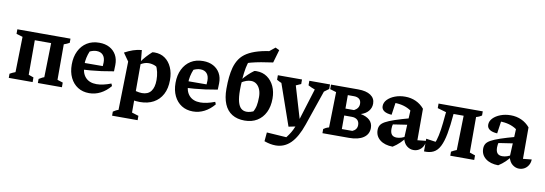

<svg xmlns="http://www.w3.org/2000/svg" viewBox="-66 -1234 5429 1911"><g transform="rotate(10 2648.5 -278.5)"><path d="M30 0V-42Q43 -49 56 -55.5Q69 -62 86 -68L94 -426L30 -445V-491H567V-449Q554 -442 540.5 -435.5Q527 -429 511 -424V-65L567 -47V0H324V-41Q336 -47 348.5 -55Q361 -63 377 -68L385 -414H220V-65L271 -47V0Z M843 11Q777 11 728 -20Q679 -51 651.5 -107.5Q624 -164 624 -240Q624 -318 653 -377Q682 -436 734 -468.5Q786 -501 858 -501Q918 -501 961.5 -477.5Q1005 -454 1029 -411.5Q1053 -369 1052 -310L1050 -246Q984 -234 928.5 -226.5Q873 -219 819 -214.5Q765 -210 704 -207L705 -277L931 -278L933 -317Q933 -364 910 -389.5Q887 -415 845 -415Q828 -415 811 -410.5Q794 -406 777 -398Q763 -365 755.5 -330Q748 -295 748 -261Q748 -177 787.5 -133.5Q827 -90 900 -90Q963 -90 1046 -122L1056 -98Q1012 -45 957.5 -17Q903 11 843 11Z M1356 10Q1319 10 1276.5 2.5Q1234 -5 1187 -20L1208 -119Q1259 -100 1296.5 -90.5Q1334 -81 1361 -81Q1422 -81 1452 -120.5Q1482 -160 1482 -234Q1482 -275 1473.5 -314Q1465 -353 1446 -387L1501 -337Q1441 -386 1377 -386Q1333 -386 1289 -356L1288 -381Q1312 -416 1338 -444.5Q1364 -473 1393 -499Q1400 -500 1405.5 -500.5Q1411 -501 1416 -501Q1477 -501 1521 -470Q1565 -439 1589.5 -384Q1614 -329 1614 -257Q1614 -172 1582.5 -112.5Q1551 -53 1493.5 -21.5Q1436 10 1356 10ZM1108 192V151Q1119 144 1131.5 136.5Q1144 129 1161 124L1172 -366L1115 -447Q1157 -470 1199 -484.5Q1241 -499 1286 -503L1298 -379V127L1366 148V192Z M1892 11Q1826 11 1777 -20Q1728 -51 1700.5 -107.5Q1673 -164 1673 -240Q1673 -318 1702 -377Q1731 -436 1783 -468.5Q1835 -501 1907 -501Q1967 -501 2010.5 -477.5Q2054 -454 2078 -411.5Q2102 -369 2101 -310L2099 -246Q2033 -234 1977.5 -226.5Q1922 -219 1868 -214.5Q1814 -210 1753 -207L1754 -277L1980 -278L1982 -317Q1982 -364 1959 -389.5Q1936 -415 1894 -415Q1877 -415 1860 -410.5Q1843 -406 1826 -398Q1812 -365 1804.5 -330Q1797 -295 1797 -261Q1797 -177 1836.5 -133.5Q1876 -90 1949 -90Q2012 -90 2095 -122L2105 -98Q2061 -45 2006.5 -17Q1952 11 1892 11Z M2414 11Q2339 11 2287 -21Q2235 -53 2208.5 -116Q2182 -179 2182 -270Q2182 -336 2187.5 -387.5Q2193 -439 2205 -485Q2220 -538 2247 -577Q2274 -616 2318.5 -643.5Q2363 -671 2429 -690Q2495 -709 2588 -719L2595 -608Q2529 -599 2476 -589.5Q2423 -580 2379 -568.5Q2335 -557 2297 -542L2358 -579Q2345 -556 2335.5 -507.5Q2326 -459 2320 -386L2321 -371Q2319 -351 2318 -330.5Q2317 -310 2317 -280Q2317 -206 2329 -162Q2341 -118 2363.5 -98.5Q2386 -79 2419 -79Q2437 -79 2457 -84.5Q2477 -90 2500 -101L2482 -88Q2501 -120 2508.5 -155.5Q2516 -191 2516 -244Q2516 -287 2503 -319.5Q2490 -352 2466.5 -370.5Q2443 -389 2411 -389Q2387 -389 2363 -380.5Q2339 -372 2310 -354L2308 -379Q2335 -413 2364 -441Q2393 -469 2425 -492Q2431 -493 2436.5 -493.5Q2442 -494 2448 -494Q2510 -494 2555.5 -462Q2601 -430 2626 -376Q2651 -322 2651 -253Q2651 -172 2622 -113Q2593 -54 2540 -21.5Q2487 11 2414 11ZM2595 -608 2445 -638 2593 -758 2633 -739Z M2646 179 2654 89 2853 102Q2877 71 2893 44Q2909 17 2921 -13Q2933 -43 2946 -81L3070 -481H3167L3021 -56Q2976 75 2912.5 138Q2849 201 2761 201Q2734 201 2705.5 195.5Q2677 190 2646 179ZM2856 -5 2690 -481H2839L2973 -29ZM2796 -396Q2761 -402 2727.5 -414.5Q2694 -427 2663 -445V-491H2907V-445ZM3124 -396Q3087 -402 3050.5 -414.5Q3014 -427 2981 -445V-491H3190V-445Z M3200 0V-42Q3209 -49 3222.5 -56Q3236 -63 3255 -68L3263 -426L3200 -445V-491H3475Q3556 -491 3601 -461Q3646 -431 3646 -377Q3646 -334 3619 -301.5Q3592 -269 3543 -254Q3603 -242 3634.5 -212Q3666 -182 3666 -134Q3666 -71 3614 -35.5Q3562 0 3469 0ZM3383 -21 3330 -74H3489Q3511 -83 3523.5 -100Q3536 -117 3536 -141Q3536 -175 3515.5 -193Q3495 -211 3460 -211H3373V-281H3470Q3518 -306 3518 -352Q3518 -385 3498.5 -401Q3479 -417 3446 -417H3330L3383 -470Z M4120 8Q4084 8 4053 -16.5Q4022 -41 4010 -92L4023 -374Q3953 -422 3853 -422Q3837 -422 3821 -420Q3805 -418 3791 -415L3868 -452L3846 -300Q3795 -303 3769 -321Q3743 -339 3743 -370Q3743 -406 3771 -435.5Q3799 -465 3846 -483Q3893 -501 3949 -501Q4008 -501 4057.5 -478.5Q4107 -456 4143 -413V-95L4230 -104Q4229 -71 4214 -45.5Q4199 -20 4174.5 -6Q4150 8 4120 8ZM3911 11Q3830 10 3782.5 -27.5Q3735 -65 3735 -127Q3735 -154 3747 -175Q3759 -196 3792 -214.5Q3825 -233 3885.5 -253.5Q3946 -274 4042 -300V-233L3837 -202L3878 -220Q3873 -205 3871 -190Q3869 -175 3869 -161Q3869 -123 3885 -104Q3901 -85 3935 -85Q3958 -85 3982.5 -93Q4007 -101 4034 -118V-105Q4008 -70 3978.5 -41.5Q3949 -13 3911 11Z M4227 3V-125L4352 -107L4299 -62Q4318 -87 4332 -131.5Q4346 -176 4355.5 -240.5Q4365 -305 4372 -390L4382 -481L4432 -403L4287 -445V-491H4734V-449Q4724 -442 4710.5 -435.5Q4697 -429 4678 -424V-65L4734 -46V0H4492V-41Q4507 -49 4519 -55.5Q4531 -62 4546 -67L4554 -415H4452Q4442 -293 4426.5 -211.5Q4411 -130 4386 -81.5Q4361 -33 4322 -13.5Q4283 6 4227 3Z M5187 8Q5151 8 5120 -16.5Q5089 -41 5077 -92L5090 -374Q5020 -422 4920 -422Q4904 -422 4888 -420Q4872 -418 4858 -415L4935 -452L4913 -300Q4862 -303 4836 -321Q4810 -339 4810 -370Q4810 -406 4838 -435.5Q4866 -465 4913 -483Q4960 -501 5016 -501Q5075 -501 5124.5 -478.5Q5174 -456 5210 -413V-95L5297 -104Q5296 -71 5281 -45.5Q5266 -20 5241.5 -6Q5217 8 5187 8ZM4978 11Q4897 10 4849.5 -27.5Q4802 -65 4802 -127Q4802 -154 4814 -175Q4826 -196 4859 -214.5Q4892 -233 4952.5 -253.5Q5013 -274 5109 -300V-233L4904 -202L4945 -220Q4940 -205 4938 -190Q4936 -175 4936 -161Q4936 -123 4952 -104Q4968 -85 5002 -85Q5025 -85 5049.5 -93Q5074 -101 5101 -118V-105Q5075 -70 5045.5 -41.5Q5016 -13 4978 11Z"/></g></svg>

Font: Piazzolla 24pt
Style: Bold
Weight: 700
Designer: Juan Pablo del Peral
Foundry: Huerta Tipografica
Version: Version 2.005